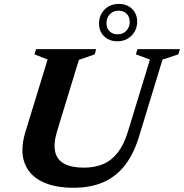

<svg xmlns="http://www.w3.org/2000/svg" viewBox="-20 -920 914 954"><path d="M264 -269.5Q245 -207 254 -166.5Q263 -126 299.2 -106.5Q335.5 -87 397.5 -87Q451 -87 492.8 -104.8Q534.5 -122.5 565.2 -162Q596 -201.5 616 -267.5L725 -624L655 -650L663 -676H874L866 -650L787.5 -624L670.5 -240.5Q644 -153.5 599.5 -97.2Q555 -41 491.8 -14Q428.5 13 345 13Q248 13 185 -19.5Q122 -52 100.8 -114Q79.5 -176 106 -263.5L216.5 -624.5L151 -650L159 -676H458L450.5 -650L372 -622.5ZM571 -900.5Q610.5 -900.5 636 -876Q661.5 -851.5 661.5 -812.5Q661.5 -771.5 634 -743.2Q606.5 -715 562.5 -715Q523 -715 497.5 -739.5Q472 -764 472 -803Q472 -844.5 499.5 -872.5Q527 -900.5 571 -900.5ZM564 -749.5Q591 -749.5 607.8 -767.2Q624.5 -785 624.5 -810.5Q624.5 -836.5 609.2 -851.8Q594 -867 569.5 -867Q542.5 -867 525.8 -849.2Q509 -831.5 509 -804.5Q509 -780 524.2 -764.8Q539.5 -749.5 564 -749.5Z"/></svg>

Font: Newsreader 16pt 16pt
Style: Bold Italic
Weight: 700
Italic angle: -17°
Version: Version 1.003